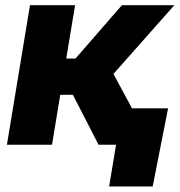

<svg xmlns="http://www.w3.org/2000/svg" viewBox="-20 -542 673 719"><path d="M5.9 0 92.3 -522.5H261.2L228 -322.8H262.7L436.5 -522.5H632.8L404.8 -265.1L547.9 0H349.1L252.9 -187H205.6L174.8 0ZM388.7 156.2 414.6 0H370.1L392.6 -136.2H609.4L551.8 156.2Z"/></svg>

Font: Inter 28pt ExtraBold
Style: Italic
Weight: 800
Italic angle: -9.3988°
Designer: Rasmus Andersson
Foundry: rsms
Version: Version 4.001;git-66647c0bb